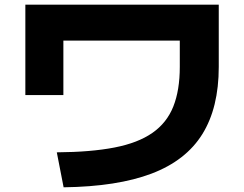

<svg xmlns="http://www.w3.org/2000/svg" viewBox="-20 -754 1040 818"><path d="M222 -105Q367 -106 467.5 -125.5Q568 -145 629.5 -188Q691 -231 718.5 -300.5Q746 -370 746 -469V-581H250V-349H88V-734H912V-469Q912 -295 842 -182.5Q772 -70 626 -14.5Q480 41 251 44Z"/></svg>

Font: M PLUS 1 ExtraBold
Style: Regular
Weight: 800
Designer: Coji Morishita
Foundry: UNDERFOREST DESIGN
Version: Version 1.001